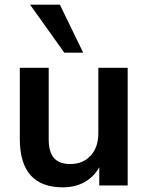

<svg xmlns="http://www.w3.org/2000/svg" viewBox="-20 -796 636 824"><path d="M528 -505V0H406V-78Q382 -36 342 -14Q302 8 250 8Q65 8 65 -200V-505H189V-199Q189 -144 211.5 -118Q234 -92 281 -92Q336 -92 369 -128Q402 -164 402 -224V-505ZM109 -776H237L337 -570H256Z"/></svg>

Font: Muli
Style: Bold
Weight: 700
Designer: Vernon Adams
Foundry: Vernon Adams
Version: Version 2.001